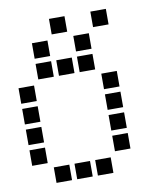

<svg xmlns="http://www.w3.org/2000/svg" viewBox="-86 -857 772 914"><g transform="rotate(-10 300.0 -400.5)"><path d="M214 -788Q213 -788 213 -788Q213 -788 213 -787V-714Q213 -713 213 -713Q213 -713 214 -713H287Q288 -713 288 -713Q288 -713 288 -714V-787Q288 -788 288 -788Q288 -788 287 -788ZM414 -788Q413 -788 413 -788Q413 -788 413 -787V-714Q413 -713 413 -713Q413 -713 414 -713H487Q488 -713 488 -713Q488 -713 488 -714V-787Q488 -788 488 -788Q488 -788 487 -788ZM114 -688Q113 -688 113 -688Q113 -688 113 -687V-614Q113 -613 113 -613Q113 -613 114 -613H187Q188 -613 188 -613Q188 -613 188 -614V-687Q188 -688 188 -688Q188 -688 187 -688ZM314 -688Q313 -688 313 -688Q313 -688 313 -687V-614Q313 -613 313 -613Q313 -613 314 -613H387Q388 -613 388 -613Q388 -613 388 -614V-687Q388 -688 388 -688Q388 -688 387 -688ZM114 -588Q113 -588 113 -588Q113 -588 113 -587V-514Q113 -513 113 -513Q113 -513 114 -513H187Q188 -513 188 -513Q188 -513 188 -514V-587Q188 -588 188 -588Q188 -588 187 -588ZM214 -588Q213 -588 213 -588Q213 -588 213 -587V-514Q213 -513 213 -513Q213 -513 214 -513H287Q288 -513 288 -513Q288 -513 288 -514V-587Q288 -588 288 -588Q288 -588 287 -588ZM314 -588Q313 -588 313 -588Q313 -588 313 -587V-514Q313 -513 313 -513Q313 -513 314 -513H387Q388 -513 388 -513Q388 -513 388 -514V-587Q388 -588 388 -588Q388 -588 387 -588ZM14 -488Q13 -488 13 -488Q13 -488 13 -487V-414Q13 -413 13 -413Q13 -413 14 -413H87Q88 -413 88 -413Q88 -413 88 -414V-487Q88 -488 88 -488Q88 -488 87 -488ZM414 -488Q413 -488 413 -488Q413 -488 413 -487V-414Q413 -413 413 -413Q413 -413 414 -413H487Q488 -413 488 -413Q488 -413 488 -414V-487Q488 -488 488 -488Q488 -488 487 -488ZM14 -388Q13 -388 13 -388Q13 -388 13 -387V-314Q13 -313 13 -313Q13 -313 14 -313H87Q88 -313 88 -313Q88 -313 88 -314V-387Q88 -388 88 -388Q88 -388 87 -388ZM414 -388Q413 -388 413 -388Q413 -388 413 -387V-314Q413 -313 413 -313Q413 -313 414 -313H487Q488 -313 488 -313Q488 -313 488 -314V-387Q488 -388 488 -388Q488 -388 487 -388ZM14 -288Q13 -288 13 -288Q13 -288 13 -287V-214Q13 -213 13 -213Q13 -213 14 -213H87Q88 -213 88 -213Q88 -213 88 -214V-287Q88 -288 88 -288Q88 -288 87 -288ZM414 -288Q413 -288 413 -288Q413 -288 413 -287V-214Q413 -213 413 -213Q413 -213 414 -213H487Q488 -213 488 -213Q488 -213 488 -214V-287Q488 -288 488 -288Q488 -288 487 -288ZM14 -188Q13 -188 13 -188Q13 -188 13 -187V-114Q13 -113 13 -113Q13 -113 14 -113H87Q88 -113 88 -113Q88 -113 88 -114V-187Q88 -188 88 -188Q88 -188 87 -188ZM414 -188Q413 -188 413 -188Q413 -188 413 -187V-114Q413 -113 413 -113Q413 -113 414 -113H487Q488 -113 488 -113Q488 -113 488 -114V-187Q488 -188 488 -188Q488 -188 487 -188ZM114 -88Q113 -88 113 -88Q113 -88 113 -87V-14Q113 -13 113 -13Q113 -13 114 -13H187Q188 -13 188 -13Q188 -13 188 -14V-87Q188 -88 188 -88Q188 -88 187 -88ZM214 -88Q213 -88 213 -88Q213 -88 213 -87V-14Q213 -13 213 -13Q213 -13 214 -13H287Q288 -13 288 -13Q288 -13 288 -14V-87Q288 -88 288 -88Q288 -88 287 -88ZM314 -88Q313 -88 313 -88Q313 -88 313 -87V-14Q313 -13 313 -13Q313 -13 314 -13H387Q388 -13 388 -13Q388 -13 388 -14V-87Q388 -88 388 -88Q388 -88 387 -88Z"/></g></svg>

Font: Doto Black
Style: Bold
Weight: 700
Monospace: yes
Version: Version 1.000